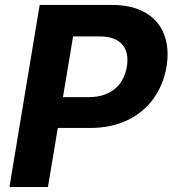

<svg xmlns="http://www.w3.org/2000/svg" viewBox="-20 -747 690 767"><path d="M171.5 0H17.8L138.5 -727.3H425.4Q482.2 -727.6 524.3 -712.9Q566.4 -698.2 594.3 -671.7Q622.2 -645.2 635.8 -609Q649.5 -572.8 649.5 -530.5Q649.5 -508.2 646 -485.1Q642.4 -462 635.5 -439.1Q628.6 -416.2 617.9 -394.4Q607.2 -372.5 593 -352.6Q573.9 -326.3 548.5 -304.9Q523.1 -283.4 491.3 -267.9Q459.5 -252.5 421.7 -244.1Q383.9 -235.8 339.8 -235.8H210.9ZM335.2 -359Q367.9 -359 394 -367.7Q420.1 -376.4 439.3 -392.4Q458.5 -408.4 470.3 -430.9Q482.2 -453.5 486.9 -480.8Q489 -495 489 -507.5Q489 -552.2 460.8 -576.9Q432.5 -601.6 375.7 -601.6H272L231.5 -359Z"/></svg>

Font: Linik Sans
Style: Bold Italic
Weight: 700
Italic angle: 9°
Designer: Fonts by Rasmus Andersson / Changes by Cristiano Sobral with parts from Marc Monis
Foundry: rsms
Version: Version 3.020; ttfautohint (v1.6)